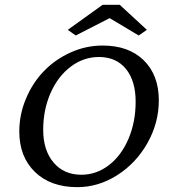

<svg xmlns="http://www.w3.org/2000/svg" viewBox="-20 -772 710 801"><path d="M592.8 -647.5 558.6 -624 437.5 -696.3 295.9 -624 262.7 -647.5 408.2 -752H479.5ZM302.7 8.8Q191.4 8.8 126 -54.4Q60.5 -117.7 60.5 -223.6Q60.5 -294.4 88.4 -360.6Q116.2 -426.8 163.1 -475.3Q210 -523.9 274.2 -553Q338.4 -582 408.2 -582Q517.1 -582 579.8 -520.3Q642.6 -458.5 642.6 -353.5Q642.6 -259.8 595.5 -175.8Q548.3 -91.8 469.5 -41.5Q390.6 8.8 302.7 8.8ZM319.3 -43Q382.3 -43 434.3 -83Q486.3 -123 516.1 -193.1Q545.9 -263.2 545.9 -347.7Q545.9 -434.6 505.4 -484.4Q464.8 -534.2 392.6 -534.2Q328.6 -534.2 275.1 -493.9Q221.7 -453.6 190.9 -383.8Q160.2 -314 160.2 -230.5Q160.2 -145 203.4 -94Q246.6 -43 319.3 -43Z"/></svg>

Font: Crimson Pro
Style: Italic
Weight: 400
Italic angle: -12°
Designer: Jacques Le Bailly
Foundry: Baron von Fonthausen
Version: Version 1.003